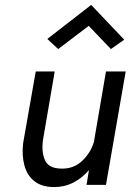

<svg xmlns="http://www.w3.org/2000/svg" viewBox="-20 -750 549 779"><path d="M340 -645 216 -551 172 -592 350 -730 484 -589 430 -551ZM154 -180Q148 -133 162.5 -100Q177 -67 227 -66Q278 -64 313 -97Q348 -130 361 -174L410 -460H490L410 0H331L341 -60Q314 -28 278 -9.5Q242 9 200 9Q150 9 120 -14.5Q90 -38 79 -79Q68 -120 74 -170L125 -460H202Z"/></svg>

Font: Jost*
Style: Italic
Weight: 400
Italic angle: -10°
Version: Version 3.7